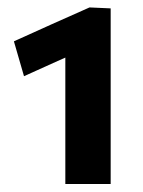

<svg xmlns="http://www.w3.org/2000/svg" viewBox="-20 -784 376 504"><path d="M43 -584 16.5 -675.5Q67.5 -698.5 116.8 -720.8Q166 -743 215 -764.5L210.5 -659Q173 -642.5 131.2 -623.8Q89.5 -605 43 -584ZM151.5 -301Q151.5 -337.5 151.5 -371Q151.5 -404.5 151.5 -446.5V-575.5Q151.5 -611 151.5 -645.2Q151.5 -679.5 151.5 -714L215 -764.5L270.5 -762Q270.5 -721 270.5 -680.5Q270.5 -640 270.5 -599V-446.5Q270.5 -404.5 270.5 -371Q270.5 -337.5 270.5 -301Z"/></svg>

Font: Commissioner Thin
Style: Bold
Weight: 700
Version: Version 1.001;gftools[0.9.23]